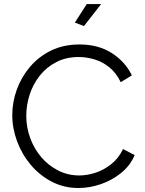

<svg xmlns="http://www.w3.org/2000/svg" viewBox="-20 -937 726 963"><path d="M41.6 -360Q41.6 -424.7 64.1 -487.2Q86.6 -549.7 130 -601.2Q173.4 -652.7 236.1 -683.4Q298.8 -714 378.8 -714Q473.8 -714 541.2 -670.5Q608.6 -627 641.3 -559L585.6 -524.8Q562.8 -571.8 528.1 -599.7Q493.4 -627.5 453.6 -639.2Q413.7 -651 374.8 -651Q311.4 -651 262.2 -625.5Q213 -600 179.3 -557.4Q145.7 -514.7 128.7 -462.3Q111.8 -409.8 111.8 -356.3Q111.8 -297.5 131.9 -243.4Q152 -189.3 187.9 -147.6Q223.9 -106 272.4 -81.5Q320.9 -57 377.8 -57Q417.7 -57 459.7 -70.9Q501.6 -84.8 538.2 -113.9Q574.9 -143 597 -189.4L655.5 -159Q632.9 -106 586.9 -69Q540.9 -32 484.7 -13Q428.5 6 373.8 6Q301.1 6 240.2 -25.5Q179.4 -57 134.9 -109.5Q90.4 -162 66 -227.5Q41.6 -293 41.6 -360ZM401.1 -806.2 355.5 -823.8 415.2 -916.6H487.3Z"/></svg>

Font: Raleway Thin
Style: Regular
Weight: 100
Designer: Matt McInerney, Pablo Impallari, Rodrigo Fuenzalida
Foundry: Matt McInerney, Pablo Impallari, Rodrigo Fuenzalida
Version: Version 4.026